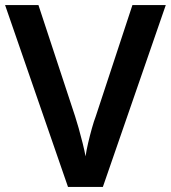

<svg xmlns="http://www.w3.org/2000/svg" viewBox="-20 -734 671 754"><path d="M631 -714 384 0H247L0 -714H131L275 -277Q281 -259 289 -230.5Q297 -202 304.5 -172Q312 -142 316 -120Q319 -142 326 -172Q333 -202 341 -230.5Q349 -259 356 -277L500 -714Z"/></svg>

Font: Noto Sans Gurmukhi UI SemiBold
Style: Regular
Weight: 600
Designer: Jelle Bosma - Monotype Design Team
Foundry: Monotype Imaging Inc.
Version: Version 2.004; ttfautohint (v1.8.4.7-5d5b)